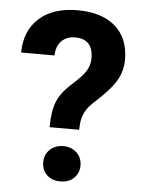

<svg xmlns="http://www.w3.org/2000/svg" viewBox="-52 -763 603 811"><g transform="rotate(5 249.0 -357.5)"><path d="M169.4 -218.3Q169.4 -286.6 186 -327.1Q202.6 -367.7 246.8 -407Q291 -446.3 305.7 -470.9Q320.3 -495.6 320.3 -522.9Q320.3 -605.5 244.1 -605.5Q208 -605.5 186.3 -583.3Q164.6 -561 163.6 -522H22Q22.9 -615.2 82.3 -668Q141.6 -720.7 244.1 -720.7Q347.7 -720.7 404.8 -670.7Q461.9 -620.6 461.9 -529.3Q461.9 -487.8 443.4 -450.9Q424.8 -414.1 378.4 -369.1L338.9 -331.5Q301.8 -295.9 296.4 -248L294.4 -218.3ZM155.3 -68.4Q155.3 -101.1 177.5 -122.3Q199.7 -143.6 234.4 -143.6Q269 -143.6 291.3 -122.3Q313.5 -101.1 313.5 -68.4Q313.5 -36.1 291.7 -15.1Q270 5.9 234.4 5.9Q198.7 5.9 177 -15.1Q155.3 -36.1 155.3 -68.4Z"/></g></svg>

Font: Roboto
Style: Bold
Weight: 700
Designer: Google
Version: Version 2.134; 2016; ttfautohint (v1.6)